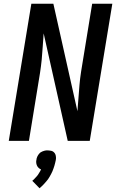

<svg xmlns="http://www.w3.org/2000/svg" viewBox="-20 -755 640 1029"><path d="M27 0 148 -735H266L395 -159Q398 -194 400.5 -229.5Q403 -265 406 -300Q409 -335 414.5 -370.5Q420 -406 426 -441L474 -735H582L461 0H343L214 -576Q211 -541 209 -505.5Q207 -470 203.5 -435Q200 -400 194.5 -364.5Q189 -329 183 -294L135 0ZM192 254 153 214Q158 210 161.5 206.5Q165 203 168.5 199Q172 195 176 191Q180 187 183 182.5Q186 178 189.5 172Q193 166 195 163L200 153Q197 152 194 150Q191 148 188.5 146Q186 144 184 141.5Q182 139 180 136Q178 133 177 129.5Q176 126 175 123Q174 120 174 115Q174 110 174 108L175 103Q175 98 176.5 93.5Q178 89 180 84Q182 79 185 75Q188 71 191.5 67Q195 63 199.5 60.5Q204 58 208.5 56Q213 54 219.5 52.5Q226 51 228 51H235Q239 51 242.5 51.5Q246 52 250 52.5Q254 53 257.5 54Q261 55 264 57Q267 59 269.5 61.5Q272 64 274 67Q276 70 277 73Q278 76 279 80Q280 84 280 88.5Q280 93 280 95L279 103Q277 111 275.5 118.5Q274 126 271.5 133.5Q269 141 266.5 148.5Q264 156 261 163Q258 170 254 177.5Q250 185 246 192Q242 199 237.5 205.5Q233 212 227 218.5Q221 225 214 233Q207 241 204 243Z"/></svg>

Font: Iosevka Aile Semibold
Style: Italic
Weight: 600
Italic angle: -9°
Designer: Belleve Invis
Foundry: Belleve Invis
Version: Version 31.1.0; ttfautohint (v1.8.4)